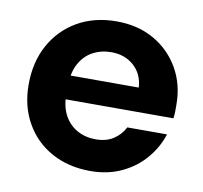

<svg xmlns="http://www.w3.org/2000/svg" viewBox="-64 -576 695 657"><g transform="rotate(10 283.5 -248.0)"><path d="M290 12Q214 12 155.5 -20Q97 -52 64 -110Q31 -168 31 -243Q31 -321 63.5 -380.5Q96 -440 154.5 -474Q213 -508 291 -508Q365 -508 421 -476Q477 -444 509 -388.5Q541 -333 541 -263Q541 -253 541 -240.5Q541 -228 539 -215H127V-298H404Q401 -345 369.5 -373Q338 -401 291 -401Q256 -401 227 -385.5Q198 -370 181 -338.5Q164 -307 164 -259V-230Q164 -189 180 -159.5Q196 -130 224.5 -114Q253 -98 289 -98Q326 -98 351 -114.5Q376 -131 389 -157H527Q512 -110 479 -71.5Q446 -33 398 -10.5Q350 12 290 12Z"/></g></svg>

Font: DM Sans 9pt 36pt
Style: Bold
Weight: 700
Version: Version 4.004;gftools[0.9.30]